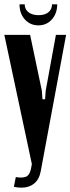

<svg xmlns="http://www.w3.org/2000/svg" viewBox="-27 -860 325 886"><path d="M166 -442 169 -402H181L184 -442L231 -699H278L161 -70Q154 -32 130.5 -13Q107 6 72 6Q53 6 37 2L46 -43Q71 -38 90 -43.5Q109 -49 116 -81L120 -103L-7 -699H112ZM213 -840H237Q237 -798 212.5 -770.5Q188 -743 150 -743Q112 -743 87.5 -770.5Q63 -798 63 -840H87Q87 -817 104.5 -803.5Q122 -790 151 -790Q180 -790 196.5 -803.5Q213 -817 213 -840Z"/></svg>

Font: Moniqa ExtBd Paragraph
Style: Regular
Weight: 800
Designer: Rajesh Rajput
Foundry: Rajesh Rajput
Version: Version 1.000